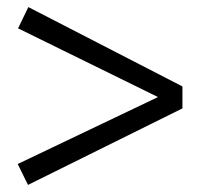

<svg xmlns="http://www.w3.org/2000/svg" viewBox="-20 -522 570 542"><path d="M59 0 30 -59 426 -248 31 -442 60 -502 495 -278V-216Z"/></svg>

Font: Faustina Light
Style: Regular
Weight: 300
Designer: Alfonso Garcia
Foundry: http://www.omnibus-type.com
Version: Version 1.200